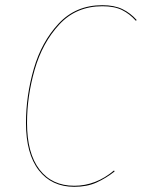

<svg xmlns="http://www.w3.org/2000/svg" viewBox="-20 -710 546 739"><path d="M506 -633 503 -630Q479 -657 449.5 -671.5Q420 -686 374 -686Q273 -686 208 -615.5Q143 -545 113.5 -442Q84 -339 84 -237Q84 -120 132 -57.5Q180 5 266 5Q349 5 419 -54L421 -50Q388 -24 351.5 -7.5Q315 9 266 9Q179 9 129.5 -54.5Q80 -118 80 -237Q80 -341 110 -445Q140 -549 206 -619.5Q272 -690 374 -690Q420 -690 451 -675Q482 -660 506 -633Z"/></svg>

Font: Fira Sans Condensed Four
Style: Italic
Weight: 100
Width: 3
Italic angle: -8°
Designer: bBox Type GmbH & Carrois Corporate GbR & Edenspiekermann AG
Foundry: bBox Type GmbH & Carrois Corporate GbR & Edenspiekermann AG
Version: Version 4.301